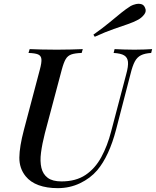

<svg xmlns="http://www.w3.org/2000/svg" viewBox="-20 -963 810 997"><path d="M635 -576Q647 -619 644.5 -642Q642 -665 624.5 -675.5Q607 -686 570 -688L575 -708Q593 -707 623 -706Q653 -705 678 -705Q704 -705 729 -706Q754 -707 770 -708L765 -688Q732 -686 712 -676Q692 -666 680 -643.5Q668 -621 658 -580L583 -291Q547 -153 485 -79Q449 -37 395.5 -11.5Q342 14 280 14Q223 14 180.5 -1.5Q138 -17 113 -48Q80 -89 80.5 -145Q81 -201 104 -288L187 -602Q197 -639 195 -656.5Q193 -674 177.5 -680.5Q162 -687 128 -688L134 -708Q156 -707 194.5 -706Q233 -705 275 -705Q313 -705 348.5 -706Q384 -707 410 -708L404 -688Q370 -687 351 -680.5Q332 -674 321.5 -656.5Q311 -639 301 -602L213 -271Q199 -216 193 -170.5Q187 -125 195 -91.5Q203 -58 228 -39.5Q253 -21 299 -21Q374 -21 424 -54.5Q474 -88 506 -147Q538 -206 557 -280ZM465 -783Q517 -820 550.5 -848Q584 -876 609.5 -896.5Q635 -917 659 -932Q670 -938 685 -941.5Q700 -945 713.5 -941.5Q727 -938 733 -923Q742 -905 729 -888Q716 -871 698 -861Q674 -848 643.5 -837.5Q613 -827 571 -812.5Q529 -798 472 -772Z"/></svg>

Font: Playfair Display Medium
Style: Italic
Weight: 500
Italic angle: -14°
Designer: Claus Eggers Sørensen
Foundry: Claus Eggers Sørensen
Version: Version 1.203